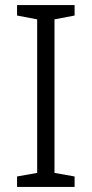

<svg xmlns="http://www.w3.org/2000/svg" viewBox="-20 -734 360 754"><path d="M273 0V-41L194 -55V-658L273 -673V-714H47V-673L126 -658V-55L47 -41V0Z"/></svg>

Font: Noto Sans Thaana Light
Style: Regular
Weight: 300
Designer: David Williams
Foundry: Google Inc.
Version: Version 3.001